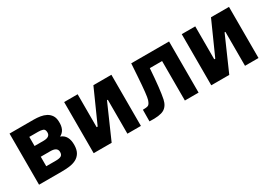

<svg xmlns="http://www.w3.org/2000/svg" viewBox="-1 -1061 2273 1626"><g transform="rotate(-30 1135.0 -248.0)"><path d="M345 -347Q345 -303 280 -303H193V-392H280Q306 -392 325.5 -385.5Q345 -379 345 -347ZM355 -154Q356 -125 339 -115Q323 -105 287 -105H193V-198H287Q353 -198 355 -154ZM284 0Q323 0 359.5 -4.5Q396 -9 424.5 -23.5Q453 -38 470.5 -66Q488 -94 489 -141Q491 -239 420 -264Q479 -293 475 -379Q474 -417 458 -440.5Q442 -464 417.5 -477Q393 -490 362 -495Q331 -500 299 -500H62V0Z M926 0V-332H918L772 0H596V-500H728V-178H738L882 -500H1058V0Z M1488 0V-386H1368Q1354 -184 1336 -98Q1323 -39 1282 -15.5Q1241 8 1140 3L1141 -110Q1177 -110 1192.5 -116.5Q1208 -123 1220 -159Q1232 -195 1244 -379L1252 -500H1622V0Z M2076 0V-332H2068L1922 0H1746V-500H1878V-178H1888L2032 -500H2208V0Z"/></g></svg>

Font: Titillium Web[RUS by Daymarius]
Style: Bold
Weight: 700
Designer: Cyrillization by Daymarius
Foundry: Cyrillization by Daymarius
Version: Version 1.002 September 11, 2018